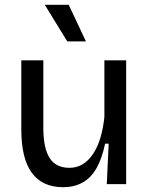

<svg xmlns="http://www.w3.org/2000/svg" viewBox="-20 -769 624 802"><path d="M244 13Q157 13 113 -47Q69 -107 69 -228V-517H161V-235Q161 -151 187 -109.5Q213 -68 270 -68Q301 -68 325.5 -83Q350 -98 369 -126.5Q388 -155 399.5 -194Q411 -233 416 -280V-517H507V-218V0H426L434 -169H419Q406 -106 382.5 -65.5Q359 -25 324 -6Q289 13 244 13ZM261 -596 167 -749H267L339 -596Z"/></svg>

Font: Bricolage Grotesque 18pt
Style: Regular
Weight: 400
Version: Version 1.001;gftools[0.9.33.dev8+g029e19f]